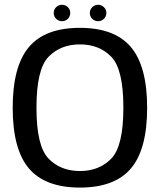

<svg xmlns="http://www.w3.org/2000/svg" viewBox="-20 -800 694 824"><path d="M323 5Q472 5 541.8 -77Q611.5 -159 611.5 -337.5Q611.5 -515.5 541.8 -598Q472 -680.5 323 -680.5Q173.5 -680.5 104 -598Q34.5 -515.5 34.5 -337.5Q34.5 -159 104.2 -77Q174 5 323 5ZM323 -66Q240 -66 188.2 -119.5Q136.5 -173 136.5 -337.5Q136.5 -503 188.2 -556.2Q240 -609.5 323 -609.5Q406 -609.5 457.8 -556.2Q509.5 -503 509.5 -337.5Q509.5 -173 457.8 -119.5Q406 -66 323 -66ZM246 -709Q261 -709 271.2 -719.2Q281.5 -729.5 281.5 -744.5Q281.5 -759 271.2 -769.2Q261 -779.5 246 -779.5Q231.5 -779.5 221 -769.2Q210.5 -759 210.5 -744.5Q210.5 -729.5 221 -719.2Q231.5 -709 246 -709ZM401 -709Q415.5 -709 426 -719.2Q436.5 -729.5 436.5 -744.5Q436.5 -759 426 -769.2Q415.5 -779.5 401 -779.5Q386.5 -779.5 376 -769.2Q365.5 -759 365.5 -744.5Q365.5 -729.5 376 -719.2Q386.5 -709 401 -709Z"/></svg>

Font: Anybody UltraCondensed Thin
Style: Regular
Weight: 400
Version: Version 1.111